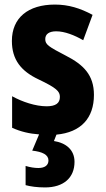

<svg xmlns="http://www.w3.org/2000/svg" viewBox="-20 -580 462 840"><path d="M306 128C306 75 268 45 216 37L227 9C334 -1 391 -63 391 -165C391 -252 345 -297 269 -336C192 -376 178 -385 178 -409C178 -431 195 -443 226 -443C263 -443 306 -426 344 -404L385 -515C331 -544 280 -560 220 -560C103 -560 32 -502 32 -401C32 -319 72 -269 148 -233C228 -195 242 -180 242 -156C242 -128 223 -115 184 -115C136 -115 78 -134 33 -159V-21C70 -4 109 5 151 8L121 79C166 84 192 97 192 122C192 143 176 155 148 155C131 155 112 152 92 146V230C114 236 143 240 177 240C259 240 306 197 306 128Z"/></svg>

Font: Noto Sans Khmer UI Condensed ExtraBold
Style: Regular
Weight: 800
Width: 3
Designer: Danh Hong and the Monotype Design Team
Foundry: Monotype Imaging Inc.
Version: Version 2.002